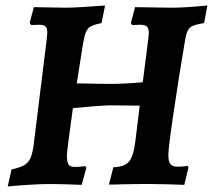

<svg xmlns="http://www.w3.org/2000/svg" viewBox="-20 -669 774 698"><path d="M734 -649 722 -585Q685 -580 672 -569.5Q659 -559 654 -530Q629 -383 610.5 -256.5Q592 -130 592 -106Q592 -82 599.5 -72.5Q607 -63 626 -63Q647 -63 662 -66Q663 -64 664 -62.5Q665 -61 665 -59L650 3Q569 0 531 0H491L423 1Q404 2 376 2L392 -61Q432 -62 448.5 -81Q465 -100 472 -155L488 -285L383 -286Q363 -286 326 -283Q289 -280 245 -276L230 -165L227 -140Q223 -112 223 -101Q223 -93 224 -90Q225 -74 231.5 -68Q238 -62 254 -62Q266 -62 290 -65L294 -59L277 3Q208 0 162 0Q128 0 81 3Q34 6 8 9L22 -53Q54 -60 69.5 -69.5Q85 -79 92.5 -98.5Q100 -118 104 -156L150 -527Q152 -545 152 -550Q152 -567 145.5 -573Q139 -579 122 -579L93 -578L88 -586L103 -643L218 -641Q258 -641 362 -649L349 -585Q323 -580 311 -573.5Q299 -567 293 -553.5Q287 -540 282 -511L259 -366Q343 -364 383 -364Q430 -364 499 -370L519 -527Q521 -543 521 -549Q521 -566 514 -572.5Q507 -579 490 -579L460 -578L456 -586L471 -643L604 -641Q652 -641 734 -649Z"/></svg>

Font: Alegreya
Style: Bold Italic
Weight: 700
Italic angle: -7°
Designer: Juan Pablo del Peral
Foundry: Huerta Tipografica
Version: Version 2.007; ttfautohint (v1.6)